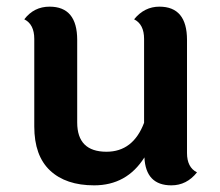

<svg xmlns="http://www.w3.org/2000/svg" viewBox="-20 -547 660 577"><path d="M542 -427V-87Q542 -44 572 -29Q541 10 495 10Q418 10 414 -74Q361 10 263 10Q178 10 130.5 -34.5Q83 -79 83 -167V-430Q83 -474 53 -489Q82 -527 129 -527Q212 -527 212 -427V-179Q212 -91 300 -91Q380 -91 413 -178V-430Q413 -474 383 -489Q414 -527 459 -527Q542 -527 542 -427Z"/></svg>

Font: Laila SemiBold
Style: Regular
Weight: 600
Designer: Hitesh Malaviya
Foundry: Indian Type Foundry
Version: Version 1.302;PS 1.0;hotconv 1.0.78;makeotf.lib2.5.61930; tt